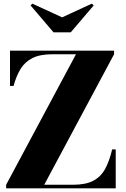

<svg xmlns="http://www.w3.org/2000/svg" viewBox="-20 -1026 688 1046"><path d="M13.5 0V-19.5L394 -730.5H266.5Q198.5 -730.5 157 -709.8Q115.5 -689 92 -650.2Q68.5 -611.5 54 -558H34.5V-750H601.5V-730.5L221 -19.5H378.5Q446.5 -19.5 488 -41.2Q529.5 -63 552.8 -105.8Q576 -148.5 591 -212H610.5V0ZM271.5 -850 146.5 -996.5 156.5 -1006 318.5 -931.5 480 -1006 490.5 -996.5 365.5 -850Z"/></svg>

Font: Bodoni Moda 11pt ExtraBold
Style: Regular
Weight: 800
Designer: Owen Earl
Foundry: indestructible type
Version: Version 2.004